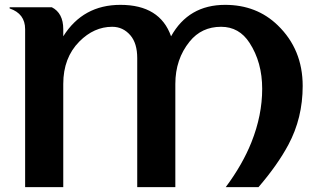

<svg xmlns="http://www.w3.org/2000/svg" viewBox="-20 -767 1295 787"><path d="M83 0V-647.5Q83 -710.9 19.5 -732.4V-737.3H192.4Q239.3 -713.4 239.3 -647.5V-618.2Q320.3 -747.1 473.6 -747.1Q635.7 -747.1 681.2 -618.2Q752.9 -747.1 902.8 -747.1Q1032.2 -747.1 1118.7 -663.1Q1220.7 -564.5 1220.7 -414.6Q1220.7 -283.2 1162.1 -173.8Q1117.7 -90.8 1039.6 0H905.3Q974.1 -92.3 1010.7 -184.1Q1054.7 -294.4 1054.7 -402.8Q1054.7 -511.7 1002.9 -591.3Q960.4 -657.2 886.2 -657.2Q806.2 -657.2 757.3 -596.7Q698.7 -524.4 698.7 -422.9V0H542.5V-528.8Q542.5 -589.4 514.6 -622.1Q484.4 -657.2 439.9 -657.2Q365.2 -657.2 305.2 -596.7Q239.3 -530.3 239.3 -422.9V0Z"/></svg>

Font: Berenika
Style: Bold
Weight: 700
Designer: Wojciech Kalinowski "wmk69" (wmk69@o2.pl)
Foundry: Wojciech Kalinowski "wmk69" (wmk69@o2.pl)
Version: Version 3.1.0; 2021-05-14